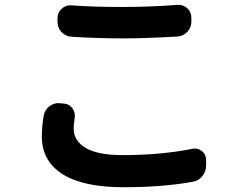

<svg xmlns="http://www.w3.org/2000/svg" viewBox="-20 -742 1040 800"><path d="M277.3 -588.9Q252.9 -590.8 236.3 -608.4Q219.7 -626 219.7 -650.4V-667Q219.7 -690.4 237.3 -706.1Q252.9 -719.7 272.5 -719.7Q275.4 -719.7 277.3 -719.7Q371.1 -712.9 490.2 -712.9Q603.5 -712.9 719.7 -721.7Q721.7 -721.7 724.6 -721.7Q744.1 -721.7 759.8 -708Q777.3 -692.4 777.3 -668.9V-651.4Q777.3 -627 760.7 -609.4Q744.1 -591.8 719.7 -589.8Q584 -582 491.2 -582Q388.7 -582 277.3 -588.9ZM162.1 -260.7Q167 -285.2 186.5 -299.8Q204.1 -312.5 224.6 -312.5Q227.5 -312.5 231.4 -311.5L247.1 -310.5Q268.6 -308.6 282.2 -290Q292 -275.4 292 -258.8Q292 -253.9 291 -249Q287.1 -225.6 287.1 -205.1Q287.1 -155.3 337.4 -125.5Q387.7 -95.7 490.2 -95.7Q651.4 -95.7 782.2 -122.1Q787.1 -123 792 -123Q807.6 -123 821.3 -112.3Q837.9 -99.6 838.9 -77.1V-53.7Q838.9 -28.3 823.2 -8.3Q807.6 11.7 782.2 15.6Q657.2 38.1 495.1 38.1Q326.2 38.1 240.2 -16.6Q154.3 -71.3 154.3 -173.8Q154.3 -214.8 162.1 -260.7Z"/></svg>

Font: Gen Jyuu Gothic Monospace Bold
Style: Bold
Weight: 700
Designer: [Source Han Sans]
Ryoko NISHIZUKA  (kana & ideographs); Paul D. Hunt (Latin, Greek & Cyrillic); Wenlong ZHANG  (bopomofo
Version: Version 1.002.20150607